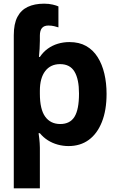

<svg xmlns="http://www.w3.org/2000/svg" viewBox="-20 -785 640 1045"><path d="M55 -593Q55 -655 74.5 -692.5Q94 -730 131 -747.5Q168 -765 220 -765Q246 -765 267 -760Q288 -755 298 -750V-636Q290 -639 275 -642.5Q260 -646 243 -646Q220 -646 208.5 -632.5Q197 -619 197 -591V-563Q197 -541 195.5 -519Q194 -497 192 -475H197Q215 -502 240 -520Q265 -538 295 -547Q325 -556 358 -556Q411 -556 449 -534.5Q487 -513 511.5 -474Q536 -435 548 -384Q560 -333 560 -274Q560 -185 534.5 -121Q509 -57 463 -23.5Q417 10 353 10Q323 10 294 2Q265 -6 240.5 -21.5Q216 -37 197 -60H190Q195 -26 196 -6Q197 14 197 19V240H55ZM308 -110Q361 -110 385.5 -149.5Q410 -189 410 -276Q410 -354 385.5 -395Q361 -436 307 -436Q255 -436 226 -398Q197 -360 197 -291V-275Q197 -190 226 -150Q255 -110 308 -110Z"/></svg>

Font: Noto Sans Mono
Style: Bold
Weight: 700
Designer: Monotype Design Team
Foundry: Monotype Imaging Inc.
Version: Version 2.014